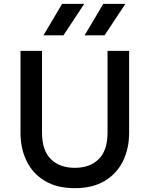

<svg xmlns="http://www.w3.org/2000/svg" viewBox="-20 -965 779 1000"><path d="M369.6 15Q275.9 15 213.1 -23.1Q150.2 -61.2 118.5 -126.4Q86.8 -191.6 86.8 -273V-700H198.8V-273.9Q198.8 -181.7 244.8 -136.3Q290.9 -90.9 369.6 -90.9Q448.2 -90.9 494.2 -136.3Q540.1 -181.7 540.1 -273.9V-700H652.5V-273Q652.5 -191.8 620.8 -126.6Q589 -61.4 526.2 -23.2Q463.3 15 369.6 15ZM420.6 -780.9 517.9 -944.8H633L524.5 -780.9ZM206.2 -780.9 303.5 -944.8H418.6L310.5 -780.9Z"/></svg>

Font: Geologica-Sharp
Style: Regular
Weight: 100
Designer: Sindre Bremnes, Frode Helland
Foundry: Monokrom Skriftforlag AS
Version: Version 1.010;gftools[0.9.28]